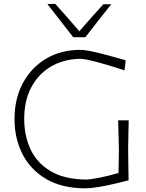

<svg xmlns="http://www.w3.org/2000/svg" viewBox="-20 -990 776 1019"><path d="M434 9.5Q310 9.5 226 -39.5Q142 -88.5 99.5 -171.8Q57 -255 57 -358.5Q57 -465.5 101 -548.2Q145 -631 224 -678.2Q303 -725.5 407.5 -725.5Q425.5 -725.5 456 -719.5Q486.5 -713.5 521.8 -704.5Q557 -695.5 590.2 -686.2Q623.5 -677 647 -670L641 -616.5Q590.5 -633.5 542.2 -647.5Q494 -661.5 457.8 -669.8Q421.5 -678 407 -678Q319 -676.5 251.8 -637.5Q184.5 -598.5 146.5 -527.5Q108.5 -456.5 108.5 -358.5Q108.5 -268 143 -195.8Q177.5 -123.5 249.8 -81Q322 -38.5 436 -37Q457.5 -37 507.2 -46.8Q557 -56.5 609 -72Q610 -109 610.2 -139.5Q610.5 -170 611 -200.5Q610 -246 609 -281.8Q608 -317.5 607 -351.5H663Q662 -316 661.5 -281Q661 -246 660 -200.5Q660.5 -162.5 661 -123.5Q661.5 -84.5 662.5 -33Q629 -24 585.2 -14Q541.5 -4 500.5 2.8Q459.5 9.5 434 9.5ZM368.5 -792.5Q335 -835.5 300.5 -880Q266 -924.5 231.5 -968.5L273 -969.5Q339.5 -896.5 401 -824Q432 -860 463.8 -895.8Q495.5 -931.5 528.5 -967.5H570.5Q535.5 -923.5 501.2 -880Q467 -836.5 433 -792.5Z"/></svg>

Font: Commissioner Loud ExtraLight
Style: Regular
Weight: 200
Designer: Kostas Bartsokas
Foundry: Kostas Bartsokas
Version: Version 1.000; ttfautohint (v1.8.3)